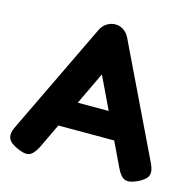

<svg xmlns="http://www.w3.org/2000/svg" viewBox="-104 -794 917 915"><g transform="rotate(15 354.5 -336.5)"><path d="M688 -97Q700 -72 701 -54.5Q702 -37 690.5 -23.5Q679 -10 653 3Q613 22 591 14.5Q569 7 550 -33L354 -443L159 -33Q139 6 117.5 13.5Q96 21 56 2Q30 -10 18.5 -23.5Q7 -37 8 -55.5Q9 -74 22 -99L285 -646Q295 -666 314.5 -678Q334 -690 355 -690Q370 -690 383 -684.5Q396 -679 406.5 -669Q417 -659 424 -645ZM186 -154 248 -283H461L523 -154Z"/></g></svg>

Font: Fredoka Light SemiBold
Style: Regular
Weight: 600
Version: Version 2.001